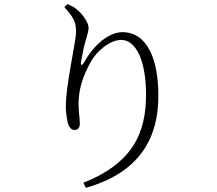

<svg xmlns="http://www.w3.org/2000/svg" viewBox="-20 -827 1040 919"><path d="M379 48 391 72C651 -2 738 -168 738 -369C738 -539 687 -673 566 -673C501 -673 429 -612 384 -531C372 -511 364 -512 368 -533C376 -577 382 -607 392 -639C398 -663 404 -676 404 -695C404 -715 379 -758 345 -784C332 -794 322 -800 303 -807L288 -793C330 -745 344 -725 344 -676C344 -624 295 -426 295 -315C295 -293 300 -246 309 -226C318 -208 328 -205 339 -205C352 -205 362 -216 362 -234C362 -263 356 -291 356 -329C356 -402 377 -460 410 -523C445 -589 511 -636 560 -636C632 -636 679 -534 679 -374C679 -192 617 -47 379 48Z"/></svg>

Font: Source Han Serif CN Light
Style: Regular
Weight: 300
Designer: Ryoko NISHIZUKA 西塚涼子 (kana & ideographs); Frank Grießhammer (Latin, Greek & Cyrillic); Wenlong ZHANG 张文龙 (bopomofo); San
Foundry: Adobe
Version: Version 2.003;hotconv 1.1.1;makeotfexe 2.6.0